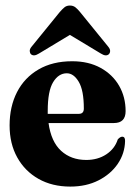

<svg xmlns="http://www.w3.org/2000/svg" viewBox="-20 -680 500 710"><path d="M444.5 -269Q444.5 -225 401 -225H159.5Q169 -156 206 -122.2Q243 -88.5 299 -88.5Q341.5 -88.5 373 -109.2Q404.5 -130 415.5 -164.5Q424.5 -174.5 432 -174.5Q443 -174.5 442.5 -158.5Q441.5 -112.5 415.5 -74.2Q389.5 -36 344.2 -13Q299 10 240 10Q173 10 122.5 -18.5Q72 -47 43.8 -97.8Q15.5 -148.5 15.5 -216Q15.5 -286 43 -339.5Q70.5 -393 122.5 -423.2Q174.5 -453.5 247 -453.5Q307.5 -453.5 352 -429Q396.5 -404.5 420.5 -362.8Q444.5 -321 444.5 -269ZM156.5 -270Q156.5 -264 156.5 -259H271.5Q290 -259 290 -278.5Q290 -346 271.2 -377.5Q252.5 -409 227 -409Q196.5 -409 176.5 -376.2Q156.5 -343.5 156.5 -270ZM382.5 -479.5Q372 -470 353 -482L238.5 -551L124 -482Q105 -470 94.5 -479.5Q90.5 -483.5 90 -491Q89.5 -498.5 96.5 -507L201 -635.5Q210.5 -646.5 218.5 -653Q226.5 -659.5 238.5 -659.5Q250.5 -659.5 258.8 -653Q267 -646.5 276 -635.5L380.5 -507Q387.5 -498.5 387.2 -491.2Q387 -484 382.5 -479.5Z"/></svg>

Font: Fraunces 144pt S050
Style: Bold
Weight: 700
Version: Version 1.000; ttfautohint (v1.8.3)